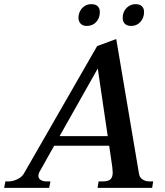

<svg xmlns="http://www.w3.org/2000/svg" viewBox="-54 -905 796 925"><path d="M324 -820Q324 -828 325 -832Q330 -856 346.5 -870.5Q363 -885 386 -885Q406 -885 416.5 -875Q427 -865 427 -847Q427 -818 409.5 -799Q392 -780 364 -780Q345 -780 334.5 -791Q324 -802 324 -820ZM537 -819Q537 -847 555 -866Q573 -885 600 -885Q619 -885 629.5 -875Q640 -865 640 -847Q640 -819 622.5 -799.5Q605 -780 578 -780Q558 -780 547.5 -790.5Q537 -801 537 -819ZM684 -31 679 0H416L421 -31H439Q468 -31 478.5 -41.5Q489 -52 489 -74Q489 -80 487 -100L472 -203H207L138 -80Q131 -69 131 -58Q131 -45 142 -38Q153 -31 171 -31H189L183 0H-34L-28 -31H-13Q7 -31 28.5 -41Q50 -51 60 -67L414 -683L506 -717L616 -66Q619 -49 633.5 -40Q648 -31 666 -31ZM465 -249 417 -575 233 -249Z"/></svg>

Font: Taviraj Medium
Style: Italic
Weight: 500
Italic angle: -12°
Designer: Katatrad Team
Foundry: CadsonDemak
Version: Version 1.001